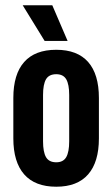

<svg xmlns="http://www.w3.org/2000/svg" viewBox="-20 -698 425 727"><path d="M193 9Q112.5 9 71.5 -37.8Q30.5 -84.5 30.5 -174V-327Q30.5 -417 71.5 -463.2Q112.5 -509.5 193 -509.5Q273 -509.5 313.8 -463.2Q354.5 -417 354.5 -327V-174Q354.5 -84.5 313.8 -37.8Q273 9 193 9ZM193 -83.5Q219.5 -83.5 230.8 -103Q242 -122.5 242 -163V-338.5Q242 -378.5 230.8 -397.8Q219.5 -417 193 -417Q165.5 -417 154.2 -397.8Q143 -378.5 143 -338.5V-163Q143 -122.5 154.2 -103Q165.5 -83.5 193 -83.5ZM178 -678 236 -543H149L66 -678Z"/></svg>

Font: Anek Tamil Condensed SemiBold
Style: Regular
Weight: 600
Width: 3
Designer: Aadarsh Rajan (Tamil), Yesha Goshar (Latin)
Foundry: Ek Type
Version: Version 1.003